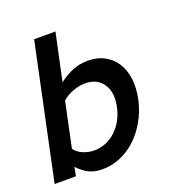

<svg xmlns="http://www.w3.org/2000/svg" viewBox="-143 -741 809 855"><g transform="rotate(-20 261.0 -313.0)"><path d="M110.8 -637.2H211.9L164.1 -414.1Q199.2 -439.9 231.7 -452.9Q264.2 -465.8 301.8 -465.8Q346.2 -465.8 379.6 -448Q413.1 -430.2 433.6 -398.7Q454.1 -367.2 460 -323Q465.8 -278.8 455.1 -227.1Q443.8 -174.8 418.9 -130.9Q394 -86.9 360.6 -55.4Q327.1 -23.9 285.6 -6.3Q244.1 11.2 200.2 11.2Q162.1 11.2 135.5 -2.4Q108.9 -16.1 85 -42L77.1 0H-23.9ZM102.1 -121.1Q116.2 -101.1 142.1 -90.6Q168 -80.1 193.8 -80.1Q251 -80.1 295.4 -120.6Q339.8 -161.1 354 -227.1Q368.2 -293 340.6 -334Q313 -375 255.9 -375Q230 -375 200 -364.5Q169.9 -354 147 -334Z"/></g></svg>

Font: Anonymous Pro
Style: Bold Italic
Weight: 700
Italic angle: -12°
Monospace: yes
Designer: Mark Simonson
Version: Version 1.003